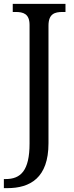

<svg xmlns="http://www.w3.org/2000/svg" viewBox="-30 -734 385 994"><path d="M-10 240H8C126 240 221 187 221 8V-601C221 -663 254 -672 294 -672H309V-714H36V-672H51C90 -672 123 -663 123 -605V9C123 150 77 193 -1 193H-10Z"/></svg>

Font: Noto Serif Georgian SemiCondensed
Style: Regular
Weight: 400
Width: 4
Designer: Monotype Design Team, Akaki Razmadze
Foundry: Google LLC
Version: Version 2.003